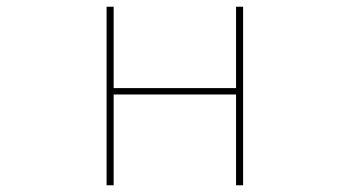

<svg xmlns="http://www.w3.org/2000/svg" viewBox="-20 -551 1040 571"><path d="M318 0H297V-531H318V-289H682V-531H703V0H682V-270H318Z"/></svg>

Font: IBM Plex Sans JP Thin
Style: Regular
Weight: 100
Designer: Mike Abbink; Paul van der Laan; Pieter van Rosmalen; Wujin Sim; Yejin Wi; Jinhee Kim; Boomi Park; Yona Kim; Kichan Ma
Foundry: Sandoll Inc.
Version: Version 1.001